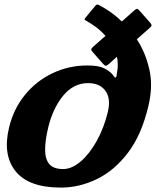

<svg xmlns="http://www.w3.org/2000/svg" viewBox="-20 -819 696 849"><path d="M20 -254.5Q39.5 -337 90 -399Q140.5 -461 212.2 -495.2Q284 -529.5 366.5 -529.5Q415.5 -529.5 439.5 -517.5Q463.5 -505.5 476 -491.5Q481.5 -485.5 484.8 -480.2Q488 -475 491.5 -476.5Q494.5 -478 495.2 -483.5Q496 -489 498 -501.5Q504 -535.5 497 -568L461.5 -536Q452 -528 447.5 -528.2Q443 -528.5 435 -537.5L391.5 -587Q384 -595 383.5 -599.8Q383 -604.5 391 -611.5L446.5 -660.5Q422.5 -687 398 -703.8Q373.5 -720.5 362.5 -726.5Q357 -729.5 354.8 -731.2Q352.5 -733 357 -739.5L400.5 -792Q407 -802 416 -797.5Q440.5 -785 467 -766.8Q493.5 -748.5 518.5 -724L574.5 -773.5Q582.5 -780.5 586.8 -779.8Q591 -779 598 -770.5L641.5 -721.5Q649.5 -712.5 650.2 -708Q651 -703.5 642 -695.5L585 -645.5Q623 -587.5 640.2 -513Q657.5 -438.5 636 -349.5Q606 -222 545.2 -142.8Q484.5 -63.5 407.2 -26.5Q330 10.5 249.5 10.5Q106.5 10.5 48.8 -62Q-9 -134.5 20 -254.5ZM193 -254.5Q180 -200 179.5 -158.8Q179 -117.5 197.2 -94.5Q215.5 -71.5 259 -71.5Q297.5 -71.5 336.5 -104.8Q375.5 -138 407.5 -195.2Q439.5 -252.5 457 -324.5Q471 -384.5 445.8 -418Q420.5 -451.5 369.5 -451.5Q305 -451.5 259.2 -395.8Q213.5 -340 193 -254.5Z"/></svg>

Font: Besley* Narrow Heavy
Style: Italic
Weight: 800
Width: 4
Italic angle: -13°
Designer: Owen Earl
Foundry: indestructible type*
Version: Version 3.000; ttfautohint (v1.8.3)